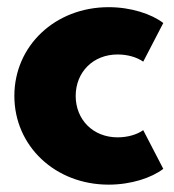

<svg xmlns="http://www.w3.org/2000/svg" viewBox="-20 -500 485 535"><path d="M282.7 14.5C345.5 14.5 402.3 -4.5 435 -29.5L379.1 -137.3C360.9 -124.5 335 -117.3 307.7 -117.3C238.6 -117.3 190.9 -167.3 190.9 -232.7C190.9 -298.2 238.6 -348.2 307.7 -348.2C335 -348.2 360.9 -340.9 379.1 -328.2L435 -435.9C402.3 -460.9 345.5 -480 282.7 -480C133.6 -480 20 -372.3 20 -232.7C20 -93.2 133.6 14.5 282.7 14.5Z"/></svg>

Font: Spartan MB ExtBd
Style: Regular
Weight: 800
Designer: Matt Bailey, Mirko Velimirovic
Foundry: Matt Bailey
Version: Version 1.005